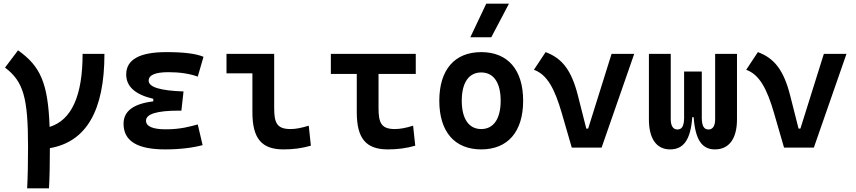

<svg xmlns="http://www.w3.org/2000/svg" viewBox="-20 -815 4728 1060"><path d="M129.9 224.6H250.5C253.9 162.6 255.4 88.9 255.4 2.9C457 -32.2 556.6 -205.1 556.6 -517.6H436C436 -286.1 375.5 -152.3 253.9 -114.3C245.1 -356.9 203.1 -449.7 79.6 -537.1L7.8 -441.9C109.4 -364.7 134.8 -276.4 134.8 -4.9C134.8 84.5 133.3 160.6 129.9 224.6Z M891.6 9.8C975.1 9.8 1045.4 0.5 1098.6 -13.7L1071.8 -127.9C1028.8 -116.7 978.5 -101.1 895.5 -101.1C822.8 -101.1 786.1 -117.2 786.1 -148.9C786.1 -185.5 846.2 -204.1 965.8 -204.1H981.4L993.2 -310.1C864.7 -314.5 800.8 -334 800.8 -369.6C800.8 -400.9 837.4 -416.5 910.2 -416.5C971.7 -416.5 1024.9 -408.7 1071.8 -392.1L1103.5 -501.5C1061.5 -519 994.1 -527.3 899.4 -527.3C750.5 -527.3 676.8 -486.3 676.8 -403.8C676.8 -337.4 726.1 -293 826.2 -269.5V-255.4C716.3 -242.2 662.1 -201.2 662.1 -131.8C662.1 -36.6 737.8 9.8 891.6 9.8Z M1544.9 9.8C1599.6 9.8 1644.5 3.9 1696.3 -10.7L1684.6 -121.1C1643.1 -108.4 1612.3 -102.5 1584 -102.5C1507.8 -102.5 1493.7 -137.7 1493.7 -219.7V-517.6H1230.5V-410.2H1373.5V-195.3C1373.5 -51.8 1423.3 9.8 1544.9 9.8Z M2121.1 9.8C2173.8 9.8 2222.2 3.9 2272.5 -10.7L2260.7 -121.1C2221.2 -108.4 2187 -102.5 2160.2 -102.5C2084 -102.5 2069.8 -137.7 2069.8 -219.7V-406.7H2275.4V-517.6H1806.6V-406.7H1949.7V-195.3C1949.7 -51.8 1999.5 9.8 2121.1 9.8Z M2636.7 9.8C2783.7 9.8 2868.2 -87.9 2868.2 -258.8C2868.2 -429.7 2783.7 -527.3 2636.7 -527.3C2489.7 -527.3 2405.3 -429.7 2405.3 -258.8C2405.3 -87.9 2489.7 9.8 2636.7 9.8ZM2636.7 -102.5C2568.4 -102.5 2529.3 -159.2 2529.3 -258.8C2529.3 -358.9 2568.4 -415 2636.7 -415C2705.1 -415 2744.1 -358.9 2744.1 -258.8C2744.1 -159.2 2705.1 -102.5 2636.7 -102.5ZM2576.7 -609.4H2692.4L2790 -794.9H2664.6Z M3136.7 0H3301.3L3481.4 -517.6H3356.4L3227.1 -105H3216.8L3170.4 -288.1C3134.8 -428.2 3083 -493.7 2992.2 -527.3L2927.7 -429.7C3000 -403.8 3042 -326.7 3081.5 -190.4Z M3926.8 9.8C4005.9 9.8 4048.8 -50.3 4048.8 -156.2V-517.6H3928.2V-156.2C3928.2 -120.6 3915.5 -100.1 3891.6 -100.1C3867.2 -100.1 3854.5 -118.2 3854.5 -166L3852.5 -168H3854.5V-419.9H3756.8V-168H3758.8L3756.8 -166C3756.8 -118.2 3744.1 -100.1 3720.2 -100.1C3695.8 -100.1 3683.1 -120.6 3683.1 -156.2V-517.6H3562.5V-156.2C3562.5 -50.3 3603.5 9.8 3679.7 9.8C3753.9 9.8 3793 -43.5 3801.8 -168H3809.6C3818.4 -43.5 3855.5 9.8 3926.8 9.8Z M4308.6 0H4473.1L4653.3 -517.6H4528.3L4398.9 -105H4388.7L4342.3 -288.1C4306.6 -428.2 4254.9 -493.7 4164.1 -527.3L4099.6 -429.7C4171.9 -403.8 4213.9 -326.7 4253.4 -190.4Z"/></svg>

Font: Cascadia Code NF SemiBold
Style: Regular
Weight: 600
Monospace: yes
Designer: Aaron Bell
Foundry: Saja Typeworks
Version: Version 2404.023